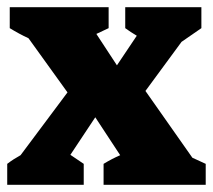

<svg xmlns="http://www.w3.org/2000/svg" viewBox="-30 -512 590 532"><path d="M-10 0V-58Q7 -71 27 -82L157 -256L49 -406Q23 -418 -3 -434V-492H271V-434L237 -418L294 -331L349 -413Q332 -423 317 -434V-492H528V-434L473 -396L373 -260L503 -75L540 -58V0H257V-58Q280 -72 303 -82L234 -187L165 -83L202 -58V0Z"/></svg>

Font: Piazzolla ExtraBold
Style: Regular
Weight: 800
Designer: Juan Pablo del Peral
Foundry: Huerta Tipografica
Version: Version 1.330